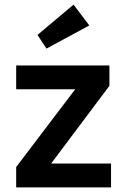

<svg xmlns="http://www.w3.org/2000/svg" viewBox="-20 -810 547 830"><path d="M50 0V-88L305 -424H50V-527H453V-439L201 -103H460V0ZM181 -600 142 -659 298 -790 366 -700Z"/></svg>

Font: Lexend Deca Medium
Style: Regular
Weight: 500
Designer: Bonnie Shaver-Troup, Thomas Jockin
Foundry: Lexend
Version: Version 1.008; ttfautohint (v1.8.4.7-5d5b)